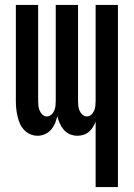

<svg xmlns="http://www.w3.org/2000/svg" viewBox="-20 -540 540 775"><path d="M366 215V-50Q362 -38 355.5 -27.5Q349 -17 339.5 -8.5Q330 0 317.5 4Q305 8 293 8Q277 8 262.5 2Q248 -4 238 -15.5Q228 -27 221.5 -41.5Q215 -56 211 -71Q208 -56 202 -42Q196 -28 186 -16.5Q176 -5 161.5 1.5Q147 8 132 8Q116 8 101.5 1.5Q87 -5 76.5 -16.5Q66 -28 60 -42Q54 -56 50.5 -71.5Q47 -87 45.5 -102Q44 -117 44 -133V-520H134V-133Q134 -123 135 -113Q136 -103 140 -93.5Q144 -84 151.5 -77Q159 -70 169 -70Q179 -70 187 -77Q195 -84 199 -93.5Q203 -103 204 -113Q205 -123 205 -133V-520H295V-133Q295 -123 296 -113Q297 -103 301 -93.5Q305 -84 313 -77Q321 -70 331 -70Q341 -70 348.5 -77Q356 -84 360 -93.5Q364 -103 365 -113Q366 -123 366 -133V-520H456V215Z"/></svg>

Font: Iosevka Semibold
Style: Regular
Weight: 600
Monospace: yes
Designer: Belleve Invis
Foundry: Belleve Invis
Version: Version 33.2.3; ttfautohint (v1.8.4)